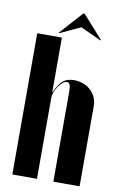

<svg xmlns="http://www.w3.org/2000/svg" viewBox="-92 -885 586 936"><g transform="rotate(10 200.5 -416.5)"><path d="M162 -429H160V-459V-699H38V0H160V-400Q160 -414 166 -429.5Q172 -445 181 -458.5Q190 -472 201 -481Q212 -490 222 -490Q232 -490 236.5 -480Q241 -470 241 -447V0H371V-399Q371 -421 362 -440.5Q353 -460 337.5 -474.5Q322 -489 300.5 -497Q279 -505 255 -505Q221 -505 200.5 -488Q180 -471 162 -429ZM140 -719H146L245 -765L345 -719H351L249 -833H243Z"/></g></svg>

Font: Moniqa Black
Style: Regular
Weight: 900
Designer: Rajesh Rajput
Foundry: Rajesh Rajput
Version: Version 1.000